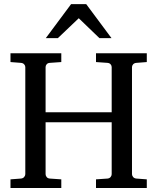

<svg xmlns="http://www.w3.org/2000/svg" viewBox="-20 -936 783 956"><path d="M458 0V-43L515.1 -46.9Q525.4 -47.9 530.8 -54.7Q536.1 -61.5 536.1 -68.8V-327.1H207V-68.8Q207 -61.5 212.2 -54.7Q217.3 -47.9 228 -46.9L285.2 -43V0H32.2V-43L84 -46.9Q94.7 -47.9 100.3 -54.7Q106 -61.5 106 -68.8V-602.1Q106 -609.4 100.3 -615.7Q94.7 -622.1 84 -623L32.2 -627V-670.9H285.2V-627L228 -623Q217.3 -622.1 212.2 -615.7Q207 -609.4 207 -602.1V-377H536.1V-602.1Q536.1 -609.4 530.8 -615.7Q525.4 -622.1 515.1 -623L458 -627V-670.9H710.9V-627L659.2 -623Q648.4 -622.1 642.8 -615.7Q637.2 -609.4 637.2 -602.1V-68.8Q637.2 -61.5 642.8 -54.7Q648.4 -47.9 659.2 -46.9L710.9 -43V0ZM475.1 -746.1 372.1 -845.2 268.1 -746.1H208L334 -915.5H409.2L535.2 -746.1Z"/></svg>

Font: Charis SIL APac
Style: Regular
Weight: 400
Foundry: SIL International
Version: Version 5.000